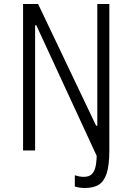

<svg xmlns="http://www.w3.org/2000/svg" viewBox="-20 -750 660 957"><path d="M161 -624H155V0H95V-730H170L459 -123.5H465V-730H525V0L483.5 73.5ZM403.5 187Q375.5 187 353 179.5V123.5Q377 131.5 398 131.5Q423.5 131.5 437.5 118.2Q451.5 105 457 77Q462.5 49 463 0H525Q525 73.5 511.8 114Q498.5 154.5 472.2 170.8Q446 187 403.5 187Z"/></svg>

Font: Monaspace Neon Var
Style: Regular
Weight: 400
Designer: Riley Cran and the Lettermatic Team
Version: Version 1.000 (Monaspace Neon Var)